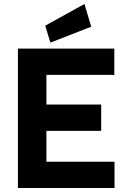

<svg xmlns="http://www.w3.org/2000/svg" viewBox="-20 -944 640 964"><path d="M438 -810 233 -730 207 -815 404 -924ZM70 -700H554V-568H213V-419H488V-287H213V-132H555V0H70Z"/></svg>

Font: LilGrotesk Bold
Style: Regular
Weight: 700
Designer: BSozoo
Foundry: BSozoo
Version: Version 1.001;PS 001.001;hotconv 1.0.70;makeotf.lib2.5.58329